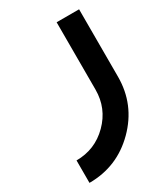

<svg xmlns="http://www.w3.org/2000/svg" viewBox="-176 -786 761 868"><g transform="rotate(-30 205.0 -351.5)"><path d="M380.9 -351.6Q380.9 -206.1 277.8 -103Q174.8 0 29.3 0V-117.2Q126.5 -117.2 195.1 -185.8Q263.7 -254.4 263.7 -351.6V-703.1H380.9Z"/></g></svg>

Font: Gerhaus
Style: Regular
Weight: 400
Designer: GGBotNet
Foundry: GGBotNet
Version: 1.01